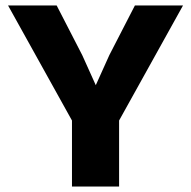

<svg xmlns="http://www.w3.org/2000/svg" viewBox="-20 -680 697 700"><path d="M647.2 -660 414.2 -240.6V0H242.4V-240.6L9.4 -660H186.6L279.8 -479L329.2 -369.4L378.6 -479L471.8 -660Z"/></svg>

Font: Work Sans
Style: Regular
Weight: 400
Designer: Wei Huang
Foundry: Wei Huang
Version: Version 2.006; ttfautohint (v1.8.1.43-b0c9)